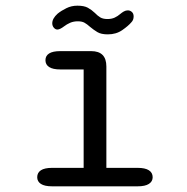

<svg xmlns="http://www.w3.org/2000/svg" viewBox="-20 -656 659 676"><path d="M163.5 0Q137 0 124 -8.5Q111 -17 111 -32Q111 -48 124 -56.5Q137 -65 163.5 -65H274.5V-411.5H192.5Q166 -411.5 153 -420Q140 -428.5 140 -444Q140 -459.5 153 -467.8Q166 -476 192.5 -476H301Q354.5 -476 354.5 -422V-65H464.5Q491 -65 504.2 -56.5Q517.5 -48 517.5 -32Q517.5 -17 504.2 -8.5Q491 0 464.5 0ZM359.5 -535Q336 -535 322.8 -543Q309.5 -551 297 -561.5Q286.5 -571 277.5 -576Q268.5 -581 254 -581Q239 -581 227 -575.8Q215 -570.5 206 -563.5Q191 -552 182 -552Q175 -552 169.5 -558.5Q164 -565 164 -574Q164 -591 183 -608Q196 -618.5 213.8 -627.2Q231.5 -636 252.5 -636Q276 -636 289.2 -628.8Q302.5 -621.5 314 -610.5Q323.5 -600.5 333 -594.8Q342.5 -589 358.5 -589Q373 -589 383.8 -594Q394.5 -599 403 -606.5Q409.5 -612 416.2 -615.8Q423 -619.5 430 -619.5Q438 -619.5 444.2 -614Q450.5 -608.5 450.5 -598Q450.5 -585.5 442.5 -577.5Q432 -565 410.5 -550Q389 -535 359.5 -535Z"/></svg>

Font: Sono Monospace
Style: Regular
Weight: 400
Designer: Tyler Finck
Foundry: Tyler Finck
Version: Version 2.112